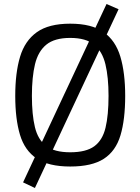

<svg xmlns="http://www.w3.org/2000/svg" viewBox="-20 -820 700 957"><path d="M305 -206 246 -234 511 -800 571 -774ZM154 117 95 89 303 -356 363 -330ZM330 10Q222 10 162.5 -30Q103 -70 79.5 -148.5Q56 -227 56 -342Q56 -457 80 -537Q104 -617 163.5 -659.5Q223 -702 330 -702Q437 -702 496.5 -660Q556 -618 580 -537.5Q604 -457 604 -342Q604 -224 580.5 -145.5Q557 -67 497.5 -28.5Q438 10 330 10ZM330 -61Q409 -61 450 -91Q491 -121 506 -183.5Q521 -246 521 -342Q521 -435 505.5 -499.5Q490 -564 449 -597.5Q408 -631 330 -631Q252 -631 211 -597.5Q170 -564 154.5 -500Q139 -436 139 -342Q139 -249 154 -186.5Q169 -124 210 -92.5Q251 -61 330 -61Z"/></svg>

Font: Cairo Play
Style: Regular
Weight: 400
Designer: Mohamed Gaber, Accademia di Belle Arti di Urbino
Foundry: Kief Type Foundry, Accademia di Belle Arti di Urbino
Version: Version 3.119